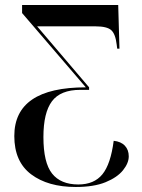

<svg xmlns="http://www.w3.org/2000/svg" viewBox="-20 -734 567 765"><path d="M282 11Q171 11 104 -39.5Q37 -90 37 -192Q37 -386 322 -386L68 -682V-714H451L456 -540H447L445 -556Q440 -599 423 -614Q406 -629 361 -629H128L335 -386V-376H300Q221 -376 187 -330.5Q153 -285 153 -188Q153 -86 187.5 -42.5Q222 1 292 1Q355 1 388 -39.5Q421 -80 433 -173Q462 -170 477.5 -153.5Q493 -137 493 -111Q493 -84 470 -55.5Q447 -27 400.5 -8Q354 11 282 11Z"/></svg>

Font: Noto Serif Display Condensed SemiBold
Style: Regular
Weight: 600
Width: 3
Designer: Monotype Design Team
Foundry: Monotype Imaging Inc.
Version: Version 2.009